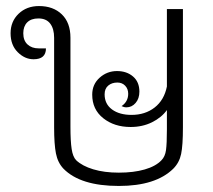

<svg xmlns="http://www.w3.org/2000/svg" viewBox="-20 -606 705 635"><path d="M585 -576V-185Q585 -125 579 -96.5Q573 -68 553 -48Q495 9 373 9Q246 9 190 -48Q171 -68 165 -98.5Q159 -129 159 -185V-481Q159 -511 146 -528Q133 -545 107 -545Q83 -545 70 -532Q57 -519 57 -496Q57 -472 71 -459Q85 -446 108 -446H132Q132 -410 91 -410Q62 -410 38.5 -433.5Q15 -457 15 -496Q15 -535 41.5 -560.5Q68 -586 109 -586Q156 -586 184.5 -558.5Q213 -531 213 -481V-187Q213 -139 217 -113Q221 -87 232 -76Q252 -57 288.5 -46Q325 -35 373 -35Q422 -35 458.5 -45.5Q495 -56 514 -76Q526 -88 529 -109.5Q532 -131 532 -178V-242Q514 -217 482.5 -201.5Q451 -186 412 -186Q358 -186 321.5 -215Q285 -244 285 -293Q285 -327 309.5 -349Q334 -371 367 -371Q399 -371 420 -353Q441 -335 441 -303Q441 -280 428.5 -265.5Q416 -251 398 -251Q390 -251 382 -255Q404 -270 404 -296Q404 -312 394 -322.5Q384 -333 368 -333Q350 -333 338 -323Q326 -313 326 -294Q326 -262 350.5 -244Q375 -226 415 -226Q460 -226 491.5 -250.5Q523 -275 532 -320V-576Z"/></svg>

Font: Krub Light
Style: Regular
Weight: 300
Designer: Ekaluck Peanpanawate
Foundry: Cadson Demak Co.,Ltd.
Version: Version 1.000; ttfautohint (v1.6)